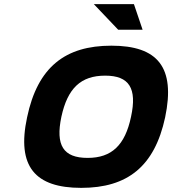

<svg xmlns="http://www.w3.org/2000/svg" viewBox="-20 -900 833 929"><path d="M373 9C150 9 60 -94 111 -332C162 -576 296 -679 519 -679C743 -679 830 -575 779 -332C728 -95 597 9 373 9ZM277 -335C248 -197 286 -136 404 -136C520 -136 585 -197 614 -335C644 -473 605 -534 489 -534C371 -534 307 -473 277 -335ZM434 -880 552 -756H670L628 -880Z"/></svg>

Font: LT Wave Text Black Italic
Style: Regular
Weight: 900
Designer: Daniel Lyons
Version: Version 2.5 (Glyphs App)